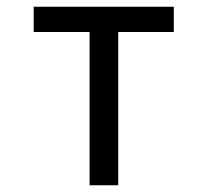

<svg xmlns="http://www.w3.org/2000/svg" viewBox="-20 -550 616 570"><path d="M246 0H331V-455H496V-530H80V-455H246Z"/></svg>

Font: Iosevka Sparkle
Style: Regular
Weight: 400
Designer: Belleve Invis
Foundry: Belleve Invis
Version: Version 4.5.0; ttfautohint (v1.8.3)